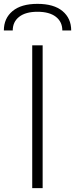

<svg xmlns="http://www.w3.org/2000/svg" viewBox="-65 -975 389 995"><path d="M102 -740H156V0H102ZM258 -817Q258 -862 224.5 -888Q191 -914 129 -914Q68 -914 34.5 -888Q1 -862 1 -817H-45Q-45 -880 0 -917.5Q45 -955 129 -955Q214 -955 259 -917.5Q304 -880 304 -817Z"/></svg>

Font: Encode Sans Wide
Style: ExtraLight
Weight: 200
Designer: Pablo Impallari, Andres Torresi
Foundry: Pablo Impallari, Andres Torresi
Version: Version 1.000; ttfautohint (v1.00) -l 8 -r 50 -G 200 -x 14 -